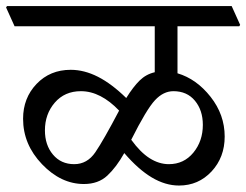

<svg xmlns="http://www.w3.org/2000/svg" viewBox="-44 -669 793 618"><path d="M527.3 -584.5V-433.1Q588.4 -415 633.8 -357.4Q679.2 -299.8 679.2 -229.5Q679.2 -162.6 637 -117.2Q594.7 -71.8 532.2 -71.8Q488.3 -71.8 444.8 -97.7Q401.4 -123.5 356 -176.3Q330.6 -130.9 301.5 -103.8Q272.5 -76.7 226.1 -76.7Q152.3 -76.7 91.3 -140.4Q30.3 -204.1 30.3 -286.6Q30.3 -353.5 73.7 -398.9Q117.2 -444.3 183.6 -444.3Q227.1 -444.3 271.2 -421.9Q315.4 -399.4 362.3 -353.5Q384.8 -389.6 405.5 -409.9Q426.3 -430.2 454.1 -436.5V-584.5H2.9L-24.4 -645L-21.5 -649.4H701.7L729 -588.9L726.1 -584.5ZM608.9 -267.1Q608.9 -314 583.5 -344.7Q558.1 -375.5 514.2 -375.5Q481.9 -375.5 454.8 -346.4Q427.7 -317.4 378.4 -219.2Q407.7 -178.7 437.7 -159.7Q467.8 -140.6 499.5 -140.6Q547.9 -140.6 578.4 -177.7Q608.9 -214.8 608.9 -267.1ZM339.4 -313Q310.1 -343.8 279.3 -359.6Q248.5 -375.5 216.3 -375.5Q164.1 -375.5 132.3 -338.6Q100.6 -301.8 100.6 -249.5Q100.6 -202.1 126.5 -171.4Q152.3 -140.6 194.8 -140.6Q236.8 -140.6 262.9 -179Q289.1 -217.3 339.4 -313Z"/></svg>

Font: Sitara
Style: Regular
Weight: 400
Designer: Neelakash Kshetrimayum
Foundry: Neelakash Kshetrimayum
Version: Version 1.000;PS Version 1.000;PS 1.0;hotconv 1.;hotconv 1.0